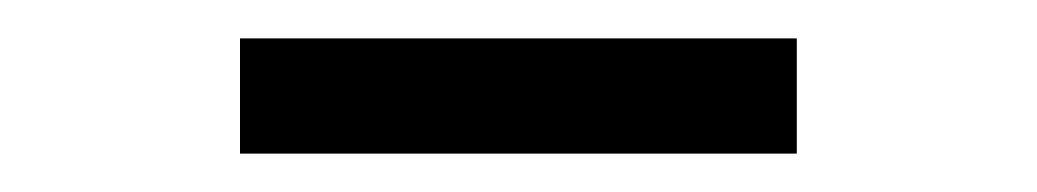

<svg xmlns="http://www.w3.org/2000/svg" viewBox="-20 -667 540 100"><path d="M105 -587V-647H395V-587Z"/></svg>

Font: Spectral
Style: Bold
Weight: 700
Designer: Jean-Baptiste Levee
Foundry: Production Type
Version: Version 2.001